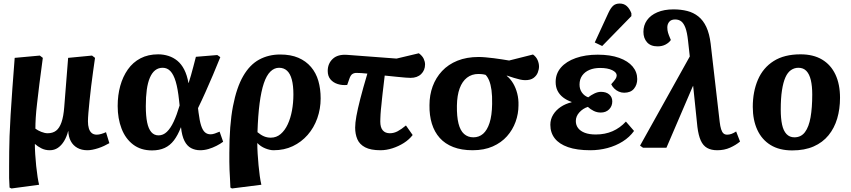

<svg xmlns="http://www.w3.org/2000/svg" viewBox="-20 -835 4807 1085"><path d="M45 230 34 225Q32 199 31.5 171Q31 143 31.5 106.5Q32 70 32 22Q32 -13 34 -66Q36 -119 40 -187Q44 -255 50 -336Q56 -417 63 -508L205 -521L222 -508Q210 -423 202.5 -360Q195 -297 189.5 -250.5Q184 -204 182 -170Q180 -136 180 -108Q193 -98 213 -90Q233 -82 249 -82Q278 -82 297 -96.5Q316 -111 327.5 -144Q339 -177 343 -230L365 -508L500 -521L517 -508Q512 -472 506 -430.5Q500 -389 495 -346.5Q490 -304 486 -265.5Q482 -227 479.5 -197Q477 -167 477 -149Q477 -127 482 -110Q487 -93 498 -83.5Q509 -74 527 -74Q538 -74 552 -78Q566 -82 579 -88L598 -26Q584 -18 568 -10.5Q552 -3 535 2.5Q518 8 502.5 11Q487 14 474 14Q441 14 417 0.5Q393 -13 380 -37.5Q367 -62 366 -94H365Q357 -62 342 -37.5Q327 -13 307 0.5Q287 14 261 14Q235 14 213.5 3Q192 -8 178 -21H177Q177 4 179 36.5Q181 69 184.5 103Q188 137 192.5 165.5Q197 194 201 209Z M839 15Q776 15 732.5 -18Q689 -51 667 -108Q645 -165 645 -236Q645 -297 659.5 -349.5Q674 -402 702.5 -442.5Q731 -483 774 -505.5Q817 -528 874 -528Q904 -528 932 -519Q960 -510 982.5 -491.5Q1005 -473 1021 -442Q1037 -411 1045 -366H1046Q1053 -387 1059.5 -410.5Q1066 -434 1073 -460Q1080 -486 1087 -514L1208 -524L1225 -512Q1205 -462 1183.5 -411.5Q1162 -361 1141 -314Q1120 -267 1099 -224L1102 -199Q1108 -152 1116.5 -125.5Q1125 -99 1138 -87.5Q1151 -76 1170 -76Q1181 -76 1194 -80.5Q1207 -85 1221 -91L1241 -34Q1225 -22 1203.5 -11Q1182 0 1158.5 7Q1135 14 1111 14Q1083 14 1060 2Q1037 -10 1022.5 -38.5Q1008 -67 1003 -115H1002Q985 -71 963 -42Q941 -13 910.5 1Q880 15 839 15ZM876 -70Q902 -70 923 -90Q944 -110 961.5 -147.5Q979 -185 995 -239L992 -267Q985 -334 973 -374Q961 -414 943 -433Q925 -452 899 -452Q875 -452 857 -438Q839 -424 827 -396Q815 -368 809.5 -328Q804 -288 804 -235Q804 -180 811.5 -143.5Q819 -107 835 -88.5Q851 -70 876 -70Z M1291 230 1282 225Q1281 195 1279.5 170.5Q1278 146 1277 123.5Q1276 101 1276 78.5Q1276 56 1276 29Q1276 -128 1296.5 -234.5Q1317 -341 1354.5 -405.5Q1392 -470 1445 -498.5Q1498 -527 1563 -527Q1623 -527 1666 -508.5Q1709 -490 1737.5 -456.5Q1766 -423 1779 -378Q1792 -333 1792 -279Q1792 -220 1773 -166.5Q1754 -113 1718.5 -72.5Q1683 -32 1634.5 -9Q1586 14 1526 14Q1505 14 1479 3.5Q1453 -7 1435 -26H1434Q1434 2 1436 34Q1438 66 1441 98.5Q1444 131 1448 159.5Q1452 188 1457 209ZM1510 -57Q1542 -57 1566 -77.5Q1590 -98 1606 -132.5Q1622 -167 1630 -210.5Q1638 -254 1638 -301Q1638 -352 1629 -385.5Q1620 -419 1602 -435.5Q1584 -452 1557 -452Q1530 -452 1508 -430.5Q1486 -409 1471 -364.5Q1456 -320 1447 -251Q1438 -182 1435 -88Q1454 -72 1472 -64.5Q1490 -57 1510 -57Z M2130 14Q2075 14 2043.5 -2.5Q2012 -19 1999.5 -48Q1987 -77 1987 -114Q1987 -140 1994 -179Q2001 -218 2016 -276.5Q2031 -335 2056 -419Q2038 -421 2022 -422Q2006 -423 1994 -423Q1981 -423 1971 -416.5Q1961 -410 1954 -389L1942 -355Q1914 -352 1888.5 -360Q1863 -368 1847.5 -386.5Q1832 -405 1832 -434Q1832 -476 1860.5 -502.5Q1889 -529 1942 -525L2221 -504L2347 -534Q2367 -519 2374.5 -502.5Q2382 -486 2382 -471Q2382 -438 2360 -416.5Q2338 -395 2300 -395Q2290 -395 2270.5 -396.5Q2251 -398 2222.5 -401Q2194 -404 2154 -408Q2152 -391 2150 -374Q2148 -357 2146 -340Q2144 -323 2142 -306.5Q2140 -290 2138.5 -274Q2137 -258 2135.5 -243.5Q2134 -229 2132.5 -215.5Q2131 -202 2130.5 -189.5Q2130 -177 2129.5 -167Q2129 -157 2129 -148Q2129 -115 2143 -98.5Q2157 -82 2183 -82Q2206 -82 2227.5 -93.5Q2249 -105 2274 -126L2312 -72Q2292 -46 2262 -27Q2232 -8 2197.5 3Q2163 14 2130 14Z M2651 14Q2588 14 2541.5 -4Q2495 -22 2465 -55.5Q2435 -89 2420.5 -136Q2406 -183 2407 -241Q2407 -298 2425 -347Q2443 -396 2478 -433.5Q2513 -471 2565 -492Q2617 -513 2685 -513Q2702 -513 2724.5 -511Q2747 -509 2771 -506Q2795 -503 2817 -499.5Q2839 -496 2857 -493L2992 -527Q3010 -514 3018 -495.5Q3026 -477 3026 -459Q3026 -443 3019 -425Q3012 -407 2995 -394.5Q2978 -382 2948 -382Q2935 -382 2919 -385.5Q2903 -389 2884 -395Q2865 -401 2844 -408V-406Q2865 -389 2880 -363.5Q2895 -338 2903 -306.5Q2911 -275 2910 -240Q2910 -192 2893.5 -146.5Q2877 -101 2845 -65Q2813 -29 2764.5 -7.5Q2716 14 2651 14ZM2655 -59Q2687 -59 2710 -79Q2733 -99 2746.5 -140.5Q2760 -182 2761 -247Q2762 -293 2757.5 -325.5Q2753 -358 2744.5 -379Q2736 -400 2724 -412Q2713 -415 2703 -416Q2693 -417 2684 -417Q2646 -417 2619 -396Q2592 -375 2577.5 -335.5Q2563 -296 2562 -238Q2561 -177 2571 -137Q2581 -97 2602.5 -78Q2624 -59 2655 -59Z M3316 14Q3240 14 3190 -3.5Q3140 -21 3115 -53Q3090 -85 3090 -130Q3090 -161 3106 -187Q3122 -213 3149 -231Q3176 -249 3210 -257V-259Q3182 -269 3162 -284.5Q3142 -300 3131 -321.5Q3120 -343 3120 -372Q3120 -419 3150 -453.5Q3180 -488 3234 -507Q3288 -526 3358 -526Q3429 -526 3479 -508Q3529 -490 3555 -459Q3581 -428 3581 -388Q3581 -356 3562.5 -333.5Q3544 -311 3507 -311Q3491 -311 3476.5 -317.5Q3462 -324 3451 -335Q3440 -346 3434 -359Q3452 -379 3458.5 -389Q3465 -399 3465 -409Q3465 -426 3439.5 -438.5Q3414 -451 3371 -451Q3337 -451 3311 -440Q3285 -429 3270 -408Q3255 -387 3255 -357Q3255 -331 3268.5 -312Q3282 -293 3304 -285Q3319 -297 3338.5 -306.5Q3358 -316 3376 -316Q3406 -316 3423 -301Q3440 -286 3440 -262Q3440 -235 3422 -217Q3404 -199 3375 -199Q3354 -199 3335.5 -208Q3317 -217 3302 -231Q3274 -222 3254 -200Q3234 -178 3234 -151Q3234 -128 3247 -111Q3260 -94 3285 -84.5Q3310 -75 3347 -75Q3399 -75 3441.5 -93.5Q3484 -112 3517 -148L3563 -95Q3538 -60 3499 -35.5Q3460 -11 3413 1.5Q3366 14 3316 14ZM3383 -575 3341 -595 3418 -762Q3431 -790 3445 -802.5Q3459 -815 3482 -815Q3506 -815 3522 -800.5Q3538 -786 3548 -760V-744Z M4033 14Q3999 14 3976 1Q3953 -12 3940 -41Q3927 -70 3921 -118L3897 -350L3894 -345L3746 0H3614L3597 -12L3878 -516L3868 -606Q3863 -652 3853.5 -677.5Q3844 -703 3830 -714Q3816 -725 3795 -725Q3773 -725 3762 -712Q3751 -699 3751 -680Q3751 -664 3755 -650.5Q3759 -637 3766 -621L3771 -609Q3761 -594 3741.5 -583.5Q3722 -573 3696 -573Q3657 -573 3636.5 -596Q3616 -619 3616 -655Q3616 -692 3636 -720.5Q3656 -749 3694.5 -765.5Q3733 -782 3786 -782Q3828 -782 3863.5 -773Q3899 -764 3926.5 -742Q3954 -720 3971.5 -682.5Q3989 -645 3996 -588L4047 -146Q4050 -121 4055 -105Q4060 -89 4068 -81.5Q4076 -74 4089 -74Q4102 -74 4114 -78.5Q4126 -83 4140 -92L4162 -35Q4138 -15 4105.5 -0.5Q4073 14 4033 14Z M4457 15Q4384 15 4334.5 -15.5Q4285 -46 4259.5 -101.5Q4234 -157 4234 -231Q4234 -317 4263 -384.5Q4292 -452 4352 -490Q4412 -528 4504 -528Q4576 -528 4625.5 -498.5Q4675 -469 4701 -414Q4727 -359 4727 -282Q4727 -219 4711 -165Q4695 -111 4662 -70.5Q4629 -30 4578 -7.5Q4527 15 4457 15ZM4469 -59Q4507 -59 4529 -88.5Q4551 -118 4560.5 -172Q4570 -226 4570 -301Q4570 -349 4562 -382.5Q4554 -416 4537 -434Q4520 -452 4492 -452Q4469 -452 4450 -439Q4431 -426 4418.5 -398Q4406 -370 4399 -325Q4392 -280 4392 -216Q4392 -166 4399.5 -131Q4407 -96 4424.5 -77.5Q4442 -59 4469 -59Z"/></svg>

Font: Literata
Style: Bold Italic
Weight: 700
Italic angle: -2°
Designer: Latin by Veronika Burian and Jose Scaglione. Greek by Irene Vlachou. Cyrillic by Vera Evstafieva
Foundry: TypeTogether
Version: Version 3.103;gftools[0.9.29]